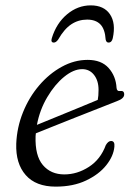

<svg xmlns="http://www.w3.org/2000/svg" viewBox="-20 -686 504 715"><path d="M406 -140Q403 -105 375.8 -70.8Q348.5 -36.5 300.5 -13.8Q252.5 9 187.5 9Q113.5 9 75.8 -34Q38 -77 40.5 -151Q43 -211.5 65.5 -267.5Q88 -323.5 125.5 -367.5Q163 -411.5 209.8 -437.2Q256.5 -463 306.5 -463Q357.5 -463 384.5 -432.8Q411.5 -402.5 414 -359Q415 -345.5 427 -347Q442.5 -349.5 442.5 -334.5Q442.5 -319 416 -309.5Q388.5 -298.5 347.5 -282.5Q306.5 -266.5 261.8 -248.8Q217 -231 177.5 -215.2Q138 -199.5 113.5 -189.5Q113 -184.5 112.5 -179Q110 -106.5 139.5 -71.5Q169 -36.5 219.5 -36.5Q267.5 -36.5 311 -64.5Q354.5 -92.5 374 -145.5Q383 -161 393.5 -161Q408 -161 406 -140ZM286 -428.5Q254 -428.5 219 -400Q184 -371.5 156 -324.2Q128 -277 117.5 -221Q145 -232 185.5 -248.8Q226 -265.5 268.5 -282.8Q311 -300 344 -314Q347 -328.5 347 -351.5Q347 -385.5 330.2 -407Q313.5 -428.5 286 -428.5ZM304.5 -613Q272 -613 245.5 -595.5Q219 -578 196.5 -538.5Q188.5 -527.5 180.5 -527.5Q168 -527.5 173 -544Q190 -599.5 229.8 -632.8Q269.5 -666 318 -666Q367 -666 389.5 -632.8Q412 -599.5 400 -544Q396.5 -527.5 384 -527.5Q376 -527.5 373.5 -538.5Q371 -577.5 353.8 -595.2Q336.5 -613 304.5 -613Z"/></svg>

Font: Fraunces 9pt Soft Light
Style: Italic
Weight: 300
Italic angle: -16°
Version: Version 1.000;[0bf87f6ff]